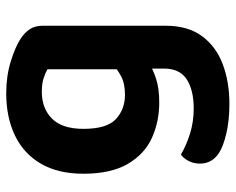

<svg xmlns="http://www.w3.org/2000/svg" viewBox="-88 -444 732 595"><g transform="rotate(-90 277.5 -146.0)"><path d="M257.8 -18Q198.4 -18 148.1 -40.8Q97.8 -63.6 67.5 -115.6Q37.1 -167.6 37.1 -252.9Q37.1 -331.6 68.3 -384.9Q99.4 -438.2 155.7 -465.2Q212 -492.2 286.3 -492.2Q339.5 -492.2 384.6 -478.3Q429.7 -464.5 455.7 -447.5Q474 -435.6 484.9 -419.4Q495.7 -403.3 495.7 -379.4V-66.4H360.9V-364.5Q348.5 -371.5 331.9 -376.7Q315.3 -381.9 290.9 -381.9Q239.7 -381.9 208 -350.5Q176.2 -319.1 176.2 -252.6Q176.2 -180.4 206.5 -152.3Q236.8 -124.2 281.9 -124.2Q316.7 -124.2 339.1 -136.2Q361.5 -148.3 377.5 -163L382.1 -51.1Q361.8 -37.7 331.3 -27.8Q300.8 -18 257.8 -18ZM362.9 -2.2V-97.3H495.7V2.2Q495.7 70.8 463.5 114.5Q431.4 158.1 376.6 178.7Q321.9 199.4 253.9 199.4Q201.9 199.4 162.3 190Q122.7 180.7 102.4 167.7Q68.5 146.1 68.5 108.2Q68.5 88.3 76.9 72.5Q85.4 56.7 96.7 49.1Q123 65.1 160.2 77Q197.4 88.8 238.7 88.8Q296.5 88.8 329.7 67.1Q362.9 45.3 362.9 -2.2Z"/></g></svg>

Font: Baloo Tamma 2
Style: Regular
Weight: 400
Designer: Divya Kowshik, Shuchita Grover and Ek Type
Foundry: Ek Type
Version: Version 1.700